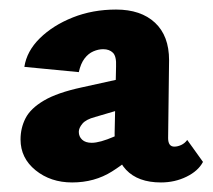

<svg xmlns="http://www.w3.org/2000/svg" viewBox="-20 -684 445 402"><path d="M317 -302Q269 -302 244 -328.5Q219 -355 220 -405L223 -545Q224 -566 216.5 -573.5Q209 -581 196 -581Q186 -581 175.5 -576.5Q165 -572 157 -561.5Q149 -551 145 -533L31 -544Q36 -577 63.5 -604Q91 -631 132.5 -647.5Q174 -664 223 -664Q275 -664 304.5 -636.5Q334 -609 334 -558L332 -395Q332 -377 345 -377Q352 -377 359.5 -380.5Q367 -384 372 -391L405 -345Q395 -326 370.5 -314Q346 -302 317 -302ZM131 -302Q86 -302 54.5 -327.5Q23 -353 23 -392Q23 -416 33.5 -436.5Q44 -457 72 -473.5Q100 -490 151 -501L287 -531L291 -472L179 -439Q160 -434 152.5 -425Q145 -416 145 -408Q145 -398 152 -391.5Q159 -385 172 -385Q189 -385 219 -398Q249 -411 288 -429L289 -385Q251 -348 214.5 -325Q178 -302 131 -302Z"/></svg>

Font: Ysabeau SC Black
Style: Regular
Weight: 900
Designer: Christian Thalmann (Catharsis Fonts)
Version: Version 2.001;gftools[0.9.30]; featfreeze: smcp